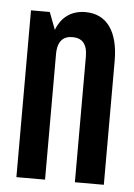

<svg xmlns="http://www.w3.org/2000/svg" viewBox="-46 -605 446 641"><g transform="rotate(5 177.0 -284.5)"><path d="M33 -559V0H129V-421C129 -465 149 -482 179 -482C210 -482 229 -465 229 -421V0H326V-415C326 -513 287 -569 215 -569C168 -569 135 -545 118 -501L96 -559Z"/></g></svg>

Font: Modon Arabic
Style: Bold
Weight: 700
Designer: Ahmedzaza
Foundry: Ahmedzaza
Version: Version 2.010